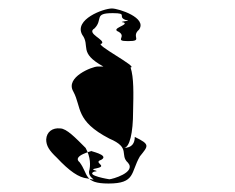

<svg xmlns="http://www.w3.org/2000/svg" viewBox="-20 -527 555 453"><path d="M89 -198C90 -216 104 -226 122 -224C137 -224 158 -202 182 -178C194 -156 194 -136 190 -122C189 -104 217 -100 186 -106C166 -108 144 -123 114 -155C96 -172 89 -183 89 -198ZM153 -311C173 -274 157 -242 238 -200C290 -178 261 -162 282 -143C302 -120 244 -104 238 -104C238 -104 181 -113 202 -122C222 -124 184 -126 208 -130C236 -136 198 -143 219 -150C240 -162 188 -171 196 -171C200 -171 148 -160 168 -144C189 -116 177 -94 236 -94C300 -94 288 -120 310 -158C330 -183 335 -186 298 -204C298 -190 292 -178 272 -178C286 -178 294 -214 294 -264C295 -306 296 -344 288 -368C308 -368 199 -424 220 -424C230 -433 182 -448 203 -460C224 -481 200 -496 246 -496C283 -496 256 -488 276 -480C297 -478 254 -476 272 -474C285 -468 239 -460 260 -452C280 -440 248 -430 282 -430C319 -430 288 -440 308 -457C328 -485 260 -507 244 -507C224 -507 154 -481 174 -445C194 -418 164 -403 224 -370H210C198 -370 133 -345 153 -311Z"/></svg>

Font: Zinc
Style: Regular
Weight: 400
Version: Version 1